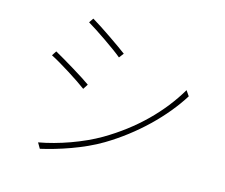

<svg xmlns="http://www.w3.org/2000/svg" viewBox="-105 -886 1209 1033"><g transform="rotate(15 500.0 -369.5)"><path d="M293 -745 276 -720C327 -690 440 -613 480 -579L500 -605C465 -632 345 -715 293 -745ZM178 -25 196 6C293 -16 425 -59 525 -119C681 -212 816 -344 897 -474L877 -503C795 -364 671 -240 509 -145C415 -90 286 -44 178 -25ZM146 -523 129 -497C183 -470 296 -398 338 -366L356 -394C321 -420 197 -495 146 -523Z"/></g></svg>

Font: Noto Sans CJK HK Thin
Style: Regular
Weight: 100
Designer: Ryoko NISHIZUKA 西塚涼子 (kana, bopomofo & ideographs); Paul D. Hunt (Latin, Greek & Cyrillic); Sandoll Communications 산돌커뮤니
Foundry: Adobe
Version: Version 2.004;hotconv 1.0.118;makeotfexe 2.5.65603